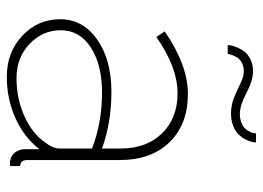

<svg xmlns="http://www.w3.org/2000/svg" viewBox="-125 -645 780 570"><g transform="rotate(90 265.0 -360.0)"><path d="M190.9 -693.8Q176.3 -693.8 165.3 -687.5Q154.3 -681.2 149.4 -671.9Q144.5 -662.6 142.3 -656Q140.1 -649.4 140.1 -646H113.8Q113.8 -649.9 115.2 -657.2Q116.7 -664.6 121.6 -676Q126.5 -687.5 134.5 -697.3Q142.6 -707 157.5 -714.1Q172.4 -721.2 191.9 -721.2Q218.8 -721.2 255.9 -701.7Q293 -682.1 317.9 -682.1Q333 -682.1 344.5 -686.8Q356 -691.4 361.8 -697.8Q367.7 -704.1 371.1 -711.7Q374.5 -719.2 375.2 -723.4Q376 -727.5 376 -730H402.8Q402.8 -725.6 401.4 -718.3Q399.9 -710.9 394.3 -699.7Q388.7 -688.5 379.9 -679Q371.1 -669.4 354.5 -662.6Q337.9 -655.8 316.9 -655.8Q291.5 -655.8 268.6 -665.3Q245.6 -674.8 226.6 -684.3Q207.5 -693.8 190.9 -693.8ZM37.1 -148.9Q37.1 -216.3 97.4 -258.5Q157.7 -300.8 252.9 -300.8Q342.8 -300.8 420.9 -272.9V-328.1Q420.9 -404.8 376 -450.9Q331.1 -497.1 256.8 -497.1Q179.2 -497.1 89.8 -434.1L73.2 -459Q173.3 -527.8 258.8 -527.8Q349.1 -527.8 402.1 -473.4Q455.1 -418.9 455.1 -326.2V-51.8Q455.1 -29.8 473.1 -29.8V0Q459 1.5 454.1 -1Q440.4 -3.9 432.1 -15.4Q423.8 -26.9 422.9 -42V-86.9Q387.2 -41 330.3 -15.6Q273.4 9.8 208 9.8Q135.3 9.8 86.2 -36.1Q37.1 -82 37.1 -148.9ZM402.8 -104Q420.9 -126.5 420.9 -147.9V-243.2Q343.8 -272.9 254.9 -272.9Q171.9 -272.9 120.8 -239.5Q69.8 -206.1 69.8 -150.9Q69.8 -96.2 110.6 -57.6Q151.4 -19 211.9 -19Q272.9 -19 325 -42.5Q377 -65.9 402.8 -104Z"/></g></svg>

Font: Rawline ExtraLight
Style: Regular
Weight: 275
Designer: Matt McInerney, Pablo Impallari, Rodrigo Fuenzalida
Foundry: Matt McInerney, Pablo Impallari, Rodrigo Fuenzalida
Version: Version 4.020;PS 004.020;hotconv 1.0.88;makeotf.lib2.5.64775